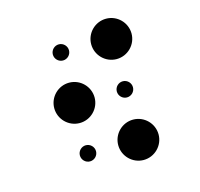

<svg xmlns="http://www.w3.org/2000/svg" viewBox="-102 -760 955 919"><g transform="rotate(-15 375.0 -300.0)"><path d="M210 -550C210 -528 228 -510 250 -510C272 -510 290 -528 290 -550C290 -572 272 -590 250 -590C228 -590 210 -572 210 -550ZM150 -300C150 -245 195 -200 250 -200C305 -200 350 -245 350 -300C350 -355 305 -400 250 -400C195 -400 150 -355 150 -300ZM210 -50C210 -28 228 -10 250 -10C272 -10 290 -28 290 -50C290 -72 272 -90 250 -90C228 -90 210 -72 210 -50ZM400 -550C400 -495 445 -450 500 -450C555 -450 600 -495 600 -550C600 -605 555 -650 500 -650C445 -650 400 -605 400 -550ZM460 -300C460 -278 478 -260 500 -260C522 -260 540 -278 540 -300C540 -322 522 -340 500 -340C478 -340 460 -322 460 -300ZM400 -50C400 5 445 50 500 50C555 50 600 5 600 -50C600 -105 555 -150 500 -150C445 -150 400 -105 400 -50Z"/></g></svg>

Font: APH Braille Shadows
Style: Regular
Weight: 400
Designer: M R Gray
Version: Version 1.1